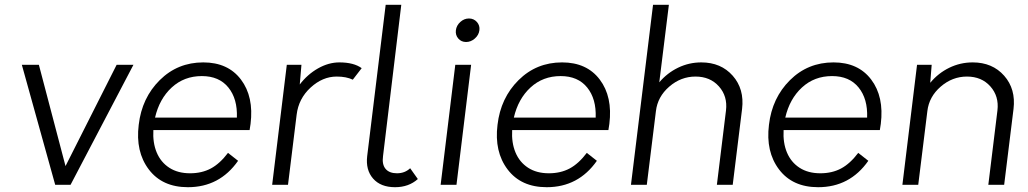

<svg xmlns="http://www.w3.org/2000/svg" viewBox="-20 -770 4282 800"><path d="M466 -500H536L274 0H210L71 -500H142L253 -78Z M1024 -254Q1022 -237 1020 -228H619Q616 -175 633 -134.5Q650 -94 685.5 -71Q721 -48 772 -48Q821 -48 858.5 -68Q896 -88 930 -133L972 -100Q895 10 763 10Q656 10 600 -64Q544 -138 558 -250Q571 -362 645.5 -436Q720 -510 827 -510Q930 -510 984 -438.5Q1038 -367 1024 -254ZM821 -453Q747 -453 695.5 -405.5Q644 -358 626 -280H967Q970 -358 931.5 -405.5Q893 -453 821 -453Z M1394 -510Q1454 -510 1487 -486L1450 -438Q1423 -451 1383 -451Q1324 -451 1274 -405Q1224 -359 1216 -292L1180 0H1114L1175 -500H1236L1229 -418Q1261 -460 1305 -485Q1349 -510 1394 -510Z M1626 10Q1566 10 1534.5 -26Q1503 -62 1510 -120L1587 -750H1652L1576 -120Q1571 -85 1586.5 -66.5Q1602 -48 1634 -48Q1667 -48 1689 -69L1721 -24Q1683 10 1626 10Z M1922 -595Q1902 -595 1889.5 -609.5Q1877 -624 1879.5 -644Q1882 -664 1898 -678.5Q1914 -693 1934 -693Q1954 -693 1967 -678.5Q1980 -664 1977.5 -644Q1975 -624 1958.5 -609.5Q1942 -595 1922 -595ZM1816 0 1877 -500H1943L1882 0Z M2519 -254Q2517 -237 2515 -228H2114Q2111 -175 2128 -134.5Q2145 -94 2180.5 -71Q2216 -48 2267 -48Q2316 -48 2353.5 -68Q2391 -88 2425 -133L2467 -100Q2390 10 2258 10Q2151 10 2095 -64Q2039 -138 2053 -250Q2066 -362 2140.5 -436Q2215 -510 2322 -510Q2425 -510 2479 -438.5Q2533 -367 2519 -254ZM2316 -453Q2242 -453 2190.5 -405.5Q2139 -358 2121 -280H2462Q2465 -358 2426.5 -405.5Q2388 -453 2316 -453Z M2902 -510Q2984 -510 3033 -454.5Q3082 -399 3072 -316L3033 0H2967L3005 -310Q3012 -369 2975.5 -410Q2939 -451 2878 -451Q2817 -451 2768.5 -409Q2720 -367 2713 -307L2675 0H2609L2701 -750H2767L2727 -427Q2760 -466 2805.5 -488Q2851 -510 2902 -510Z M3650 -254Q3648 -237 3646 -228H3245Q3242 -175 3259 -134.5Q3276 -94 3311.5 -71Q3347 -48 3398 -48Q3447 -48 3484.5 -68Q3522 -88 3556 -133L3598 -100Q3521 10 3389 10Q3282 10 3226 -64Q3170 -138 3184 -250Q3197 -362 3271.5 -436Q3346 -510 3453 -510Q3556 -510 3610 -438.5Q3664 -367 3650 -254ZM3447 -453Q3373 -453 3321.5 -405.5Q3270 -358 3252 -280H3593Q3596 -358 3557.5 -405.5Q3519 -453 3447 -453Z M4033 -510Q4115 -510 4164 -454.5Q4213 -399 4203 -316L4164 0H4098L4136 -310Q4143 -369 4106.5 -410Q4070 -451 4009 -451Q3948 -451 3899.5 -409Q3851 -367 3844 -307L3806 0H3740L3801 -500H3862L3856 -425Q3889 -465 3935 -487.5Q3981 -510 4033 -510Z"/></svg>

Font: Orkney Light
Style: LightItalic
Weight: 300
Designer: Samuel Oakes and Alfredo Marco Pradil
Foundry: Alfredo Marco Pradil
Version: 1.0; ttfautohint (v1.5)